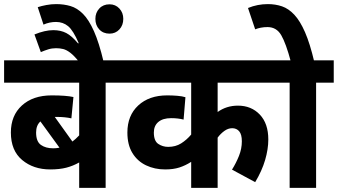

<svg xmlns="http://www.w3.org/2000/svg" viewBox="-20 -916 1647 936"><path d="M580 -513H495V0H366V-124Q336 -107 303 -98.5Q270 -90 225 -90Q143 -90 88 -136Q33 -182 33 -270Q33 -353 87 -402Q141 -451 232 -451Q302 -451 338 -443L328 -339Q297 -346 257 -346Q252 -346 247 -346L333 -226Q349 -238 366 -256V-513H0V-622H580ZM156 -270Q156 -226 179.5 -209.5Q203 -193 239 -193Q255 -193 270 -196L177 -324Q156 -305 156 -270Z M365 -615Q341 -645 322.5 -659Q304 -673 288 -677Q272 -681 253 -681Q233 -681 215.5 -675.5Q198 -670 179 -662L148 -748Q199 -769 240 -769Q276 -769 303 -755Q330 -741 360 -705H364Q337 -768 312 -788.5Q287 -809 253 -809Q221 -809 192 -796L164 -881Q182 -887 206 -891.5Q230 -896 254 -896Q291 -896 323.5 -886.5Q356 -877 384.5 -848.5Q413 -820 438 -764Q463 -708 485 -615ZM445 -824Q445 -854 464 -874.5Q483 -895 514 -895Q543 -895 562 -874.5Q581 -854 581 -824Q581 -793 562 -772.5Q543 -752 514 -752Q483 -752 464 -772.5Q445 -793 445 -824Z M1334 -513H1041V-370Q1084 -401 1140 -401Q1205 -401 1246.5 -357.5Q1288 -314 1288 -236Q1288 -189 1272.5 -136Q1257 -83 1224 -28L1111 -89Q1131 -121 1145 -156Q1159 -191 1159 -227Q1159 -261 1146 -276Q1133 -291 1112 -291Q1092 -291 1073.5 -277.5Q1055 -264 1041 -245V0H912V-127Q884 -109 854.5 -99.5Q825 -90 785 -90Q734 -90 692 -110Q650 -130 625.5 -170Q601 -210 601 -270Q601 -353 654 -402Q707 -451 795 -451Q820 -451 844.5 -449Q869 -447 884 -442L875 -333Q848 -340 814 -340Q774 -340 752 -321.5Q730 -303 730 -270Q730 -229 751.5 -214.5Q773 -200 800 -200Q836 -200 863 -217Q890 -234 912 -260V-513H567V-622H1334Z M1521 -513V0H1392V-513H1320V-622H1607V-513ZM1398 -615Q1374 -705 1351 -744.5Q1328 -784 1284 -784Q1267 -784 1251.5 -781Q1236 -778 1224 -773L1189 -877Q1235 -896 1286 -896Q1323 -896 1355 -885Q1387 -874 1415 -844Q1443 -814 1467 -759Q1491 -704 1512 -615Z"/></svg>

Font: Noto Sans SemiCondensed
Style: Bold
Weight: 700
Width: 4
Designer: Monotype Design Team
Foundry: Monotype Imaging Inc.
Version: Version 2.013; ttfautohint (v1.8.4.7-5d5b)